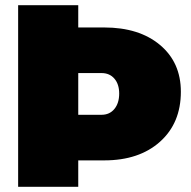

<svg xmlns="http://www.w3.org/2000/svg" viewBox="-20 -721 738 741"><path d="M382 -615Q517 -615 597.5 -547.5Q678 -480 678 -367Q678 -246 597.5 -174Q517 -102 382 -102H282V0H50V-701H282V-615ZM372 -278Q403 -278 421.5 -300.5Q440 -323 440 -360Q440 -396 421.5 -417.5Q403 -439 372 -439H282V-278Z"/></svg>

Font: MontserratBlack
Style: Regular
Weight: 900
Designer: Julieta Ulanovsky
Foundry: Julieta Ulanovsky
Version: Version 4.000